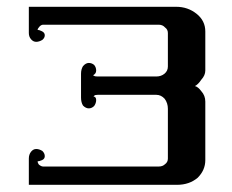

<svg xmlns="http://www.w3.org/2000/svg" viewBox="-20 -523 669 554"><path d="M251.7 -335.6Q257.5 -328.7 257.5 -319.5Q257.5 -310.3 248.3 -305.7Q249.4 -305.7 251.7 -304Q254 -302.3 262.1 -302.3H431Q444.8 -302.3 454.6 -310.3Q464.4 -318.4 464.4 -331V-427.6Q464.4 -437.9 456.3 -443.7Q449.4 -451.7 437.9 -451.7H104.6Q98.9 -451.7 93.7 -446Q88.5 -440.2 88.5 -436.8Q93.1 -436.8 101.1 -432.8Q109.2 -428.7 109.2 -421.3Q109.2 -413.8 102.3 -408Q93.1 -402.3 84.5 -402.3Q75.9 -402.3 69.5 -409.8Q63.2 -417.2 63.2 -427.6V-503.4H488.5Q521.8 -503.4 547.1 -483.3Q572.4 -463.2 572.4 -432.2V-319.5Q572.4 -305.7 560.9 -293.1Q551.7 -279.3 542.5 -274.7Q551.7 -272.4 560.9 -259.8Q572.4 -247.1 572.4 -229.9V-60.9Q572.4 -32.2 550.6 -10.3Q526.4 10.3 490.8 10.3H63.2V-65.5Q63.2 -77 69.5 -85.1Q75.9 -93.1 84.5 -93.1Q93.1 -93.1 102.3 -87.4Q109.2 -80.5 109.2 -72.4Q109.2 -64.4 101.1 -60.9Q93.1 -57.5 88.5 -57.5Q88.5 -52.9 92 -48.3Q98.9 -42.5 104.6 -42.5H437.9Q449.4 -42.5 456.3 -49.4Q464.4 -55.2 464.4 -65.5V-209.2Q464.4 -225.3 455.2 -237.9Q444.8 -249.4 431 -249.4H262.1Q254 -249.4 252.3 -247.1Q250.6 -244.8 249.4 -244.8Q257.5 -243.7 257.5 -234.5Q257.5 -225.3 251.7 -217.2Q244.8 -210.3 236.2 -210.3Q227.6 -210.3 219.5 -218.4Q213.8 -227.6 213.8 -241.4V-310.3Q213.8 -323 219.5 -332.2Q227.6 -341.4 236.2 -341.4Q244.8 -341.4 251.7 -335.6Z"/></svg>

Font: Dhurjati
Style: Regular
Weight: 400
Designer: Purushoth Kumar Guthula
Foundry: Andhrapradesh Society for Knowledge Networks
Version: Version 1.0.5; ttfautohint (v1.2.25-373a) -l 7 -r 28 -G 50 -